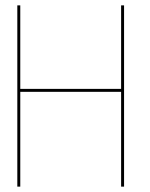

<svg xmlns="http://www.w3.org/2000/svg" viewBox="-20 -695 560 715"><path d="M44.5 0H55.5V-353H431V0H442V-675H431V-364H55.5V-675H44.5Z"/></svg>

Font: Anybody Thin
Style: Regular
Weight: 100
Designer: Tyler Finck
Foundry: Etcetera Type Company
Version: Version 1.114;gftools[0.9.25]